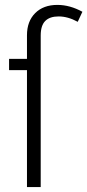

<svg xmlns="http://www.w3.org/2000/svg" viewBox="-20 -763 356 783"><path d="M316 -715 297 -674Q257 -696 219 -696Q183 -696 164.5 -677.5Q146 -659 146 -618V0H90V-477H17V-523H90V-619Q90 -676 123.5 -709.5Q157 -743 214 -743Q265 -743 316 -715Z"/></svg>

Font: Fira Sans Extra Condensed Light
Style: Regular
Weight: 300
Width: 1
Designer: Carrois Corporate & Edenspiekermann AG
Foundry: Carrois Corporate GbR & Edenspiekermann AG
Version: Version 4.203